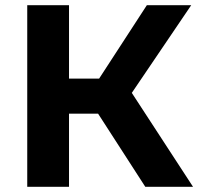

<svg xmlns="http://www.w3.org/2000/svg" viewBox="-20 -720 775 740"><path d="M358 -282H246V0H85V-700H246V-417H362L546 -700H717L488 -362L724 0H540Z"/></svg>

Font: APTA Sans Regular
Style: Bold Italic
Weight: 700
Version: Version 7.200